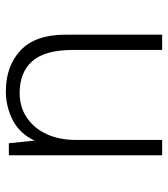

<svg xmlns="http://www.w3.org/2000/svg" viewBox="20 -580 561 640"><g transform="rotate(-90 300.0 -260.5)"><path d="M102 0V-511H142L151 -425Q174 -475 219 -498Q264 -521 315 -521Q399 -521 451.5 -472Q504 -423 504 -321V0H453V-297Q453 -391 415.5 -433Q378 -475 310 -475Q262 -475 226.5 -450.5Q191 -426 172 -384Q153 -342 153 -287V0Z"/></g></svg>

Font: Chivo Mono Thin
Style: Regular
Weight: 250
Designer: Hector Gatti
Foundry: Omnibus-Type
Version: Version 1.008